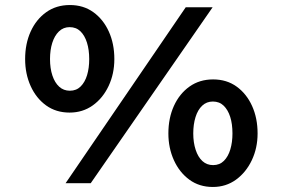

<svg xmlns="http://www.w3.org/2000/svg" viewBox="-20 -729 1135 764"><path d="M241 0 719 -700H826L341 0ZM257 -281Q203 -281 163.5 -309.5Q124 -338 102 -386.5Q80 -435 80 -494Q80 -555 102 -603.5Q124 -652 164 -680.5Q204 -709 258 -709Q312 -709 351.5 -680.5Q391 -652 413 -603.5Q435 -555 435 -494Q435 -435 412 -386.5Q389 -338 349 -309.5Q309 -281 257 -281ZM258 -368Q284 -368 301 -385Q318 -402 326.5 -430Q335 -458 335 -494Q335 -531 326 -559.5Q317 -588 300 -604.5Q283 -621 257 -621Q232 -621 214.5 -604Q197 -587 188 -558.5Q179 -530 179 -494Q179 -457 188.5 -428.5Q198 -400 215.5 -384Q233 -368 258 -368ZM827 15Q773 15 733.5 -14Q694 -43 672 -91.5Q650 -140 650 -198Q650 -259 672 -307.5Q694 -356 734 -384.5Q774 -413 828 -413Q882 -413 921.5 -384.5Q961 -356 983 -307.5Q1005 -259 1005 -198Q1005 -140 982 -91.5Q959 -43 919 -14Q879 15 827 15ZM828 -72Q854 -72 871 -89Q888 -106 896.5 -134.5Q905 -163 905 -198Q905 -236 896 -264Q887 -292 870 -308.5Q853 -325 827 -325Q802 -325 784.5 -308.5Q767 -292 758 -263Q749 -234 749 -198Q749 -162 758.5 -133Q768 -104 785.5 -88Q803 -72 828 -72Z"/></svg>

Font: Lexend Tera
Style: Regular
Weight: 400
Designer: Bonnie Shaver-Troup, Thomas Jockin
Foundry: Lexend
Version: Version 1.007